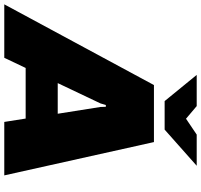

<svg xmlns="http://www.w3.org/2000/svg" viewBox="-83 -899 940 898"><g transform="rotate(90 387.0 -450.0)"><path d="M477.5 -750H410.8L288.3 -900H434.2L493.3 -850L567.5 -900H713.3L544.2 -750ZM-41.7 0 335.8 -700H602.5L758.3 0H508.3L492.5 -100H255.8L208.3 0ZM326.7 -250H470L438.3 -450L437.5 -475H429.2L421.7 -450Z"/></g></svg>

Font: BoonTook
Style: Italic
Weight: 400
Italic angle: -9°
Designer: Sungsit Sawaiwan
Foundry: FontUni
Version: Version 3.0